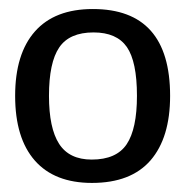

<svg xmlns="http://www.w3.org/2000/svg" viewBox="-20 -719 405 421"><path d="M353 -508.8C353 -635.7 296.5 -699.2 183.6 -699.2C127.9 -699.2 85.6 -682.9 56.6 -650.1C27.7 -617.4 13.2 -570.3 13.2 -508.8C13.2 -446.9 27.6 -399.7 56.4 -366.9C85.2 -334.2 127 -317.9 181.6 -317.9C238.6 -317.9 281.4 -334.4 310.1 -367.4C338.7 -400.5 353 -447.6 353 -508.8ZM280.3 -508.8C280.3 -460.6 272.8 -425.3 257.8 -402.8C242.8 -380.4 217.3 -369.1 181.2 -369.1C148.3 -369.1 124.4 -380.6 109.6 -403.6C94.8 -426.5 87.4 -461.6 87.4 -508.8C87.4 -557.6 94.9 -593 109.9 -615C124.8 -637 149.9 -647.9 185.1 -647.9C218.9 -647.9 243.2 -637.3 258.1 -616C272.9 -594.6 280.3 -558.9 280.3 -508.8Z"/></svg>

Font: Arimo
Style: Regular
Weight: 400
Designer: Steve Matteson
Foundry: Monotype Imaging Inc.
Version: Version 1.32